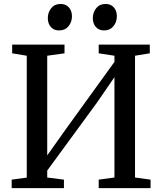

<svg xmlns="http://www.w3.org/2000/svg" viewBox="-20 -974 840 994"><path d="M311 0H40.5V-44L118.5 -54.5V-685.5L43 -698V-743H314V-698L224.5 -685.5V-169.5L323.5 -309L572.5 -653.5V-685.5L491 -698V-743H755.5V-698L679 -685.5V-55L759.5 -44V0H491V-44L572.5 -55V-574.5L482.5 -443.5L224.5 -91V-55L311 -44ZM285.5 -816.5Q258.5 -816.5 243 -834.5Q227.5 -852.5 227.5 -880Q227.5 -910 245.2 -931.8Q263 -953.5 293 -953.5H294Q321 -953.5 336.8 -935.5Q352.5 -917.5 352.5 -890Q352.5 -860 334.8 -838.2Q317 -816.5 286.5 -816.5ZM518.5 -816.5Q491.5 -816.5 476 -834.5Q460.5 -852.5 460.5 -880Q460.5 -910 478.2 -931.8Q496 -953.5 526 -953.5H527Q554 -953.5 569.5 -935.5Q585 -917.5 585 -890Q585 -860 567.2 -838.2Q549.5 -816.5 519.5 -816.5Z"/></svg>

Font: Merriweather 12pt
Style: Regular
Weight: 400
Designer: Eben Sorkin
Foundry: Eben Sorkin
Version: Version 2.100